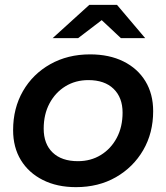

<svg xmlns="http://www.w3.org/2000/svg" viewBox="-20 -764 685 791"><path d="M293 7Q215 7 156.5 -22.5Q98 -52 66 -104.5Q34 -157 34 -228Q34 -318 74.5 -388.5Q115 -459 187 -499.5Q259 -540 351 -540Q430 -540 488.5 -511Q547 -482 579 -429.5Q611 -377 611 -306Q611 -216 570 -145.5Q529 -75 457.5 -34Q386 7 293 7ZM301 -100Q354 -100 395.5 -125.5Q437 -151 461 -196Q485 -241 485 -300Q485 -362 448 -398Q411 -434 344 -434Q291 -434 249.5 -408.5Q208 -383 184 -338Q160 -293 160 -234Q160 -171 197 -135.5Q234 -100 301 -100ZM197 -607 348 -744H462L578 -607H478L399 -681L302 -607Z"/></svg>

Font: Montserrat SemiBold
Style: Italic
Weight: 600
Italic angle: -11.3°
Designer: Julieta Ulanovsky
Foundry: Julieta Ulanovsky
Version: Version 9.000; ttfautohint (v1.8.4.7-5d5b)